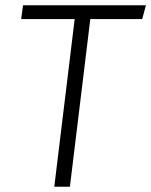

<svg xmlns="http://www.w3.org/2000/svg" viewBox="-20 -705 571 725"><path d="M185 0 262 -633H60L67 -685H531L517 -633H321L244 0Z"/></svg>

Font: Glekhifnjqigglhiwekvrgaqftz
Style: Regular
Weight: 300
Italic angle: -8°
Designer: Carrois Corporate & Edenspiekermann
Foundry: Carrois Corporate GbR & Edenspiekermann AG
Version: Version 2.001